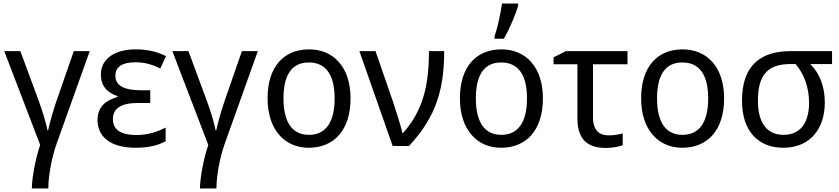

<svg xmlns="http://www.w3.org/2000/svg" viewBox="-20 -825 4744 1085"><path d="M487 -536H397L298 -251C283 -207 258 -121 252 -89H248C243 -124 218 -203 199 -255L95 -536H4L207 -6C179 76 160 185 160 240H253C253 173 271 68 300 -13Z M829 -315H775C687 -315 632 -338 632 -397C632 -447 670 -473 745 -473C804 -473 844 -458 886 -438L918 -508C868 -532 818 -546 746 -546C631 -546 550 -494 550 -404C550 -339 587 -300 644 -282V-277C583 -259 531 -226 531 -146C531 -57 599 10 746 10C823 10 877 -5 916 -27V-104C875 -83 821 -62 751 -62C674 -62 618 -85 618 -151C618 -212 663 -243 759 -243H829Z M1437 -536H1347L1248 -251C1233 -207 1208 -121 1202 -89H1198C1193 -124 1168 -203 1149 -255L1045 -536H954L1157 -6C1129 76 1110 185 1110 240H1203C1203 173 1221 68 1250 -13Z M1961 -269C1961 -446 1864 -546 1727 -546C1582 -546 1492 -446 1492 -269C1492 -91 1590 10 1724 10C1869 10 1961 -91 1961 -269ZM1582 -269C1582 -396 1625 -472 1725 -472C1826 -472 1871 -396 1871 -269C1871 -142 1826 -63 1726 -63C1626 -63 1582 -142 1582 -269Z M2011 -536 2199 0H2291C2447 -166 2490 -326 2490 -536H2404C2404 -342 2370 -199 2258 -74H2254C2245 -114 2218 -199 2202 -247L2102 -536Z M2775 -606H2827C2860 -662 2897 -750 2908 -794V-805H2817C2809 -751 2792 -669 2775 -620ZM3048 -269C3048 -446 2951 -546 2814 -546C2669 -546 2579 -446 2579 -269C2579 -91 2677 10 2811 10C2956 10 3048 -91 3048 -269ZM2669 -269C2669 -396 2712 -472 2812 -472C2913 -472 2958 -396 2958 -269C2958 -142 2913 -63 2813 -63C2713 -63 2669 -142 2669 -269Z M3526 -536H3178L3108 -501V-462H3243V-155C3243 -21 3318 11 3405 11C3443 11 3481 3 3499 -5V-71C3479 -65 3446 -60 3419 -60C3367 -60 3331 -87 3331 -164V-462H3526Z M4072 -269C4072 -446 3975 -546 3838 -546C3693 -546 3603 -446 3603 -269C3603 -91 3701 10 3835 10C3980 10 4072 -91 4072 -269ZM3693 -269C3693 -396 3736 -472 3836 -472C3937 -472 3982 -396 3982 -269C3982 -142 3937 -63 3837 -63C3737 -63 3693 -142 3693 -269Z M4641 -246C4641 -342 4608 -414 4559 -463H4682V-536H4448C4280 -536 4173 -457 4173 -256C4173 -83 4266 10 4406 10C4561 10 4641 -101 4641 -246ZM4263 -256C4263 -407 4323 -463 4447 -463H4476C4525 -405 4552 -330 4552 -244C4552 -139 4509 -63 4408 -63C4305 -63 4263 -143 4263 -256Z"/></svg>

Font: Noto Sans Thai
Style: Regular
Weight: 400
Designer: Monotype Design Team
Foundry: Monotype Imaging Inc.
Version: Version 1.901